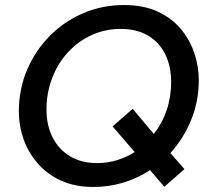

<svg xmlns="http://www.w3.org/2000/svg" viewBox="-20 -732 836 764"><path d="M352 12Q278 12 222.5 -13.5Q167 -39 129.5 -82.5Q92 -126 73.5 -179Q55 -232 55 -288Q55 -377 87.5 -453.5Q120 -530 177.5 -588.5Q235 -647 311 -679.5Q387 -712 474 -712Q550 -712 606 -686.5Q662 -661 698.5 -618Q735 -575 753 -521.5Q771 -468 771 -413Q771 -329 740.5 -254.5Q710 -180 658 -123L714 -59L634 11L577 -55Q528 -23 471 -5.5Q414 12 352 12ZM165 -296Q165 -233 189.5 -185Q214 -137 259 -110Q304 -83 366 -83Q407 -83 445 -94.5Q483 -106 516 -127L428 -229L508 -299L592 -199Q625 -240 643 -293Q661 -346 661 -406Q661 -469 637 -517Q613 -565 568 -591Q523 -617 460 -617Q399 -617 345 -592.5Q291 -568 250.5 -524Q210 -480 187.5 -421.5Q165 -363 165 -296Z"/></svg>

Font: Rethink Sans Medium
Style: Italic
Weight: 500
Italic angle: -10°
Designer: The Rethink Sans project authors (Hans Thiessen). DM Sans designed by Colophon Foundry.
Foundry: Rethink Communications LLC
Version: Version 1.001